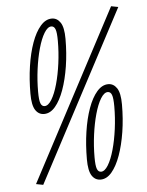

<svg xmlns="http://www.w3.org/2000/svg" viewBox="-53 -783 638 836"><g transform="rotate(-5 265.5 -365.5)"><path d="M81 -391Q81 -454 89.5 -511Q98 -568 114 -612.5Q130 -657 152.5 -683Q175 -709 202 -709Q225 -709 239.5 -687.5Q254 -666 254 -616Q254 -553 245 -496Q236 -439 220 -394.5Q204 -350 182 -324Q160 -298 133 -298Q109 -298 95 -319.5Q81 -341 81 -391ZM197 -675Q181 -675 166 -650.5Q151 -626 139.5 -585Q128 -544 121.5 -495Q115 -446 115 -397Q115 -360 120.5 -346Q126 -332 138 -332Q154 -332 169 -356.5Q184 -381 195.5 -422Q207 -463 213.5 -512Q220 -561 220 -610Q220 -647 214.5 -661Q209 -675 197 -675ZM102 9 71 3 464 -740 495 -734ZM301 -85Q301 -148 309.5 -205Q318 -262 334 -306.5Q350 -351 372.5 -377Q395 -403 422 -403Q445 -403 459.5 -381.5Q474 -360 474 -310Q474 -247 465 -190Q456 -133 440 -88.5Q424 -44 402 -18Q380 8 353 8Q329 8 315 -13.5Q301 -35 301 -85ZM417 -369Q401 -369 386 -344.5Q371 -320 359.5 -279Q348 -238 341.5 -189Q335 -140 335 -91Q335 -54 340.5 -40Q346 -26 358 -26Q374 -26 389 -50.5Q404 -75 415.5 -116Q427 -157 433.5 -206Q440 -255 440 -304Q440 -341 434.5 -355Q429 -369 417 -369Z"/></g></svg>

Font: Georama ExtraCondensed Light
Style: Italic
Weight: 300
Width: 2
Italic angle: -9°
Designer: Jean-Baptiste Levee
Foundry: Production Type
Version: Version 1.000